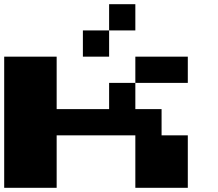

<svg xmlns="http://www.w3.org/2000/svg" viewBox="-20 -1020 1040 915"><path d="M625 -875H500V-1000H625ZM500 -750H375V-875H500ZM500 -625H625V-500H750V-375H875V-125H625V-375H250V-125H0V-750H250V-500H500ZM875 -750V-625H625V-750Z"/></svg>

Font: Press Start 2P
Style: Regular
Weight: 400
Designer: CodeMan38
Foundry: CodeMan38
Version: Version 3.000